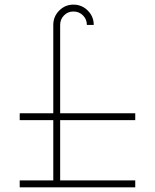

<svg xmlns="http://www.w3.org/2000/svg" viewBox="-20 -798 660 818"><path d="M379.4 -691.9H350.1Q350.1 -715.8 333.5 -732.4Q316.9 -749 293 -749Q269 -749 252.7 -732.4Q236.3 -715.8 236.3 -691.9V-389.2V-315.4H556.2V-286.1H236.3V-29.3H556.2V0H64V-29.3H207V-286.1H64V-315.4H207V-389.2V-691.9Q207 -727.5 232.2 -752.9Q257.3 -778.3 293 -778.3Q328.6 -778.3 354 -752.9Q379.4 -727.5 379.4 -691.9Z"/></svg>

Font: Cherry
Style: Light
Weight: 300
Designer: Amin Abedi
Version: Version 1.00 ; ttfautohint (v1.6)